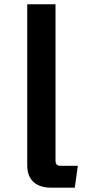

<svg xmlns="http://www.w3.org/2000/svg" viewBox="-20 -850 400 895"><path d="M106.9 -830.1H238.8V-100.1Q238.8 -77.1 261.7 -77.1H342.8L328.6 24.9H217.8Q179.2 24.9 153.8 10.7Q106.9 -14.6 106.9 -80.1Z"/></svg>

Font: FORM UDPGothic
Style: Bold
Weight: 700
Foundry: Pronama LLC
Version: Version 1.051